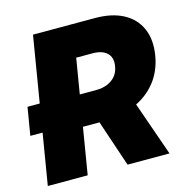

<svg xmlns="http://www.w3.org/2000/svg" viewBox="-107 -830 905 931"><g transform="rotate(-15 345.5 -364.0)"><path d="M181.2 -256.8H0.5L23.9 -396.5H204.1ZM19.5 0 140.1 -727.5H451.2Q535.2 -727.5 592.3 -697.3Q649.4 -667 674.3 -610.6Q699.2 -554.2 686.5 -476.6Q673.8 -399.9 629.6 -345.5Q585.4 -291 516.1 -262.2Q446.8 -233.4 359.9 -233.4H180.2L206.1 -388.7H365.2Q397.9 -388.7 423.1 -398.9Q448.2 -409.2 464.4 -428.7Q480.5 -448.2 484.9 -476.6Q492.2 -519.5 467.8 -542.5Q443.4 -565.4 395 -565.4H313.5L219.7 0ZM419.9 0 308.1 -332H514.2L630.4 0Z"/></g></svg>

Font: Inter 24pt Black
Style: Italic
Weight: 900
Italic angle: -9.3988°
Designer: Rasmus Andersson
Foundry: rsms
Version: Version 4.001;git-66647c0bb